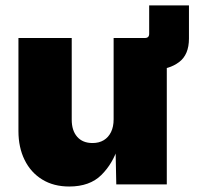

<svg xmlns="http://www.w3.org/2000/svg" viewBox="-20 -679 732 707"><path d="M480.5 -422.9V-539.1H513.7Q529.3 -539.1 529.3 -554.7V-659.2H675.8V-537.1Q675.8 -477.5 639.2 -450.2Q602.5 -422.9 549.8 -422.9ZM234.9 7.8Q177.2 7.8 135.3 -18.1Q93.3 -43.9 70.6 -90.1Q47.9 -136.2 47.9 -196.3V-539.1H244.1V-238.3Q244.1 -198.2 264.2 -175.3Q284.2 -152.3 320.8 -152.3Q344.7 -152.3 362.1 -162.8Q379.4 -173.3 388.9 -192.9Q398.4 -212.4 398.4 -239.7V-539.1H594.2V0H408.2L405.3 -140.1H415.5Q396 -77.1 353.3 -34.7Q310.5 7.8 234.9 7.8Z"/></svg>

Font: Inter 18pt Black
Style: Regular
Weight: 900
Designer: Rasmus Andersson
Foundry: rsms
Version: Version 4.001;git-66647c0bb